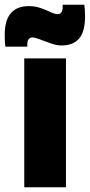

<svg xmlns="http://www.w3.org/2000/svg" viewBox="-72 -795 381 815"><path d="M31 0V-547H208V0ZM-49 -597Q-51 -610 -51.5 -622.5Q-52 -635 -52 -646Q-52 -709 -26 -739Q0 -769 50 -769Q78 -769 101.5 -760.5Q125 -752 143 -743.5Q161 -735 173 -735Q183 -735 188.5 -743Q194 -751 194 -763Q194 -771 194 -775H286Q289 -751 289 -726Q289 -660 263.5 -631Q238 -602 189 -602Q169 -602 144.5 -610.5Q120 -619 98 -627.5Q76 -636 66 -636Q55 -636 49.5 -628.5Q44 -621 44 -610Q44 -607 44 -603Q44 -599 44 -597Z"/></svg>

Font: Georama SemiCondensed ExtraBold
Style: Regular
Weight: 800
Width: 4
Designer: Jean-Baptiste Levee
Foundry: Production Type
Version: Version 1.000